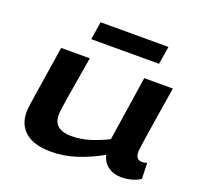

<svg xmlns="http://www.w3.org/2000/svg" viewBox="-130 -891 1094 1047"><g transform="rotate(20 417.0 -368.0)"><path d="M267 10Q169 10 119 -32Q69 -74 69 -147Q69 -152 69.5 -160Q70 -168 72.5 -188.5Q75 -209 81.5 -250.5Q88 -292 99 -362Q110 -432 127 -541H293Q278 -451 268 -391.5Q258 -332 252 -295.5Q246 -259 243.5 -239.5Q241 -220 240 -210.5Q239 -201 239 -194Q239 -108 342 -108Q397 -108 448 -124Q499 -140 552 -166L609 -541H775Q758 -433 746.5 -363Q735 -293 729 -251.5Q723 -210 720 -190Q717 -170 716.5 -163.5Q716 -157 716 -154Q716 -128 726 -117.5Q736 -107 753 -107Q757 -107 764.5 -108Q772 -109 782 -113L785 -20Q762 -5 732.5 2.5Q703 10 677 10Q630 10 598.5 -13Q567 -36 557 -77Q484 -36 412 -13Q340 10 267 10ZM265 -642 281 -746H675L658 -642Z"/></g></svg>

Font: Georama ExtraExtended SemiBold
Style: Italic
Weight: 600
Width: 8
Italic angle: -9°
Designer: Jean-Baptiste Levee
Foundry: Production Type
Version: Version 1.000